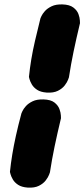

<svg xmlns="http://www.w3.org/2000/svg" viewBox="-20 -720 382 869"><path d="M105 129Q78 127 62 116.5Q46 106 38 92Q30 78 27.5 68Q25 58 25 58Q29 19 35.5 -20.5Q42 -60 52 -105.5Q62 -151 77 -207Q77 -207 81.5 -217Q86 -227 97 -239.5Q108 -252 127.5 -261.5Q147 -271 177 -270Q210 -269 226.5 -256Q243 -243 249 -226.5Q255 -210 255.5 -197.5Q256 -185 256 -185Q239 -114 227 -56.5Q215 1 206 60Q206 60 202 71Q198 82 187 96.5Q176 111 156 121Q136 131 105 129ZM191 -301Q164 -303 148 -313.5Q132 -324 124 -338Q116 -352 113.5 -362Q111 -372 111 -372Q115 -411 121.5 -450.5Q128 -490 138.5 -535.5Q149 -581 163 -637Q163 -637 167.5 -647Q172 -657 183 -669.5Q194 -682 213.5 -691.5Q233 -701 263 -700Q295 -699 312 -686Q329 -673 335 -656.5Q341 -640 341.5 -627.5Q342 -615 342 -615Q325 -544 313 -486.5Q301 -429 292 -370Q292 -370 288 -359Q284 -348 273 -333.5Q262 -319 242 -309Q222 -299 191 -301Z"/></svg>

Font: Sour Gummy Black
Style: Italic
Weight: 900
Italic angle: -11.3°
Designer: Stefie Justprince
Foundry: Eifetstype
Version: Version 1.000